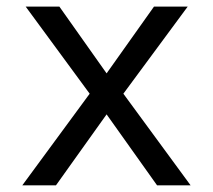

<svg xmlns="http://www.w3.org/2000/svg" viewBox="-20 -556 640 576"><path d="M249 -274.9 57.1 -536.1H158.2L299.8 -335.9L441.9 -536.1H543L350.1 -274.9L551.8 0H451.2L299.8 -212.9L147.9 0H46.9Z"/></svg>

Font: TypoPRO Noto Mono
Style: Regular
Weight: 400
Designer: Monotype Design Team
Foundry: Monotype Imaging Inc.
Version: Version 1.00